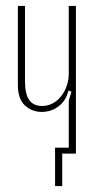

<svg xmlns="http://www.w3.org/2000/svg" viewBox="-20 -516 320 645"><path d="M210 -212Q202 -178 177 -159Q152 -140 120 -140Q88 -140 64 -161.5Q40 -183 40 -231V-496H64V-243Q64 -199 78.5 -179.5Q93 -160 121 -160Q141 -160 157.5 -169Q174 -178 186 -193.5Q198 -209 204.5 -228.5Q211 -248 211 -269V-496H235V0H211V-178L220 -208ZM213 0H189V109H165V-20H213Z"/></svg>

Font: Moniqa Thin Paragraph
Style: Regular
Weight: 100
Designer: Rajesh Rajput
Foundry: Rajesh Rajput
Version: Version 1.000